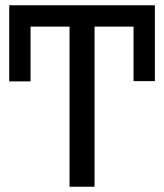

<svg xmlns="http://www.w3.org/2000/svg" viewBox="-20 -709 623 729"><path d="M568 -689V-401H487V-608H339V0H244V-608H96V-400H15V-689Z"/></svg>

Font: Fira Sans
Style: Regular
Weight: 400
Designer: bBox Type GmbH & Carrois Corporate GbR & Edenspiekermann AG
Foundry: bBox Type GmbH & Carrois Corporate GbR & Edenspiekermann AG
Version: Version 4.301